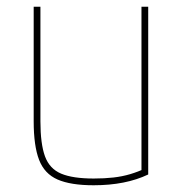

<svg xmlns="http://www.w3.org/2000/svg" viewBox="-20 -540 540 570"><path d="M258 10Q190 10 151 -7Q112 -24 96 -65.5Q80 -107 80 -180V-520H100V-180Q100 -113 113.5 -76Q127 -39 161.5 -24.5Q196 -10 258 -10Q290 -10 316.5 -13Q343 -16 366.5 -23Q390 -30 411 -40L400 -26V-520H420V-22Q353 10 258 10Z"/></svg>

Font: M PLUS 1 Code Thin
Style: Regular
Weight: 250
Designer: Coji Morishita
Foundry: UNDERFOREST DESIGN
Version: Version 1.002